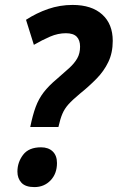

<svg xmlns="http://www.w3.org/2000/svg" viewBox="-20 -744 475 775"><path d="M102.1 -231.4Q111.8 -279.3 124 -312.3Q136.2 -345.2 156.5 -371.6Q176.8 -397.9 209 -424.8Q238.3 -450.2 259.3 -469.2Q280.3 -488.3 291.7 -508.3Q303.2 -528.3 303.2 -555.7Q303.2 -582 289.6 -595.9Q275.9 -609.9 246.1 -609.9Q213.9 -609.9 182.1 -596.2Q150.4 -582.5 116.7 -563L85 -664.1Q127 -691.4 174.3 -707.8Q221.7 -724.1 272.9 -724.1Q350.1 -724.1 392.6 -685.5Q435.1 -647 435.1 -579.1Q435.1 -530.8 417.2 -493.7Q399.4 -456.5 369.1 -425.8Q338.9 -395 301.8 -365.2Q272.5 -340.8 256.3 -322.8Q240.2 -304.7 231.7 -284.4Q223.1 -264.2 215.8 -231.4ZM118.7 11.2Q83 11.2 66.7 -6.3Q50.3 -23.9 50.3 -51.3Q50.3 -88.9 73.2 -119.1Q96.2 -149.4 145.5 -149.4Q175.3 -149.4 192.6 -132.8Q210 -116.2 210 -85.9Q210 -43 184.1 -15.9Q158.2 11.2 118.7 11.2Z"/></svg>

Font: Open Sans SemiCondensed
Style: Bold Italic
Weight: 700
Width: 4
Italic angle: -12°
Designer: Monotype Design Team
Foundry: Monotype Imaging Inc.
Version: Version 3.003